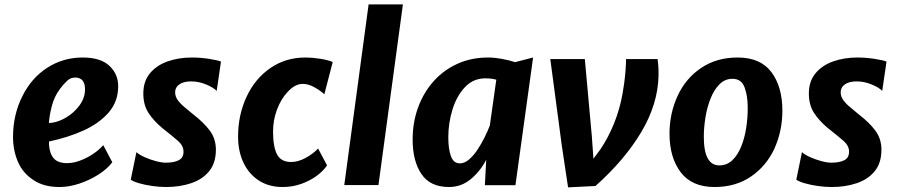

<svg xmlns="http://www.w3.org/2000/svg" viewBox="-20 -818 3974 848"><path d="M243.5 8Q172.5 8 127.5 -23Q80.5 -53.5 59 -103.8Q37.5 -154 37.5 -214.5Q38 -312.5 79 -393.5Q119 -474 189 -519Q259 -564 345.5 -564Q424 -564 463 -527.5Q502 -491 502 -437.5Q502 -369.5 459.8 -321Q417.5 -272.5 347.8 -241.2Q278 -210 196.5 -193V-178.5Q199 -140 217.2 -118.8Q235.5 -97.5 277 -97.5Q304 -97.5 334 -108.8Q364 -120 391.2 -138.2Q418.5 -156.5 436 -177L476 -101.5Q454.5 -72.5 415.5 -47.5Q376.5 -22.5 330.8 -7.2Q285 8 243.5 8ZM196 -274.5Q232 -276 269 -297.2Q306 -318.5 330.8 -352Q355.5 -385.5 355.5 -423.5Q355.5 -475.5 311.5 -475.5Q292 -475.5 276.8 -461.5Q261.5 -447.5 245 -425.5Q219.5 -391.5 208.8 -349.2Q198 -307 196 -274.5Z M714 8Q685 8 653 3.5Q621 -1 595 -8.5Q569 -16 557.5 -24.5L582.5 -146Q595 -134.5 618.5 -124Q642 -113.5 667.8 -106.5Q693.5 -99.5 712.5 -99.5Q748 -99.5 769.2 -110.2Q790.5 -121 790.5 -148Q790.5 -174 767.5 -194.5Q744.5 -215 696 -253Q658 -285 635.5 -319.8Q613 -354.5 613 -405Q613 -459 642.2 -494.2Q671.5 -529.5 720.2 -546.8Q769 -564 827 -564Q865 -564 903.5 -558Q942 -552 956 -546L937 -416.5Q923 -431.5 890.2 -445Q857.5 -458.5 824.5 -458.5Q791 -458.5 772.2 -445.5Q753.5 -432.5 753.5 -410.5Q753.5 -391 766.2 -374.2Q779 -357.5 797.5 -342.8Q816 -328 833 -313Q878.5 -278.5 906 -242Q933.5 -205.5 933.5 -157Q933.5 -98 903.8 -61.8Q874 -25.5 824 -8.8Q774 8 714 8Z M1228.5 8Q1167.5 8 1123.5 -20.5Q1079.5 -49 1055.5 -99.2Q1031.5 -149.5 1031.5 -215Q1031.5 -310 1069 -390.5Q1106 -470.5 1173.8 -517.2Q1241.5 -564 1329 -564Q1358.5 -564 1394 -558.5Q1429.5 -553 1449.5 -544L1412.5 -401.5Q1397 -416.5 1369.8 -432Q1342.5 -447.5 1317 -447.5Q1282 -447.5 1249.5 -411Q1221.5 -381.5 1203.8 -335Q1186 -288.5 1186 -237Q1186 -170 1203.5 -136.2Q1221 -102.5 1266 -102.5Q1296 -102.5 1328.8 -120Q1361.5 -137.5 1385 -162L1424.5 -87.5Q1409 -64 1379.5 -42Q1350 -20 1311 -6Q1272 8 1228.5 8Z M1500.5 -0.5 1608 -798.5H1759.5L1651.5 -0.5Z M1963 8Q1880 8 1841.2 -49.5Q1802.5 -107 1802.5 -201.5Q1802.5 -277.5 1826.5 -343.2Q1850.5 -409 1894.5 -458.5Q1938.5 -508 1999.8 -536Q2061 -564 2136.5 -564Q2164 -564 2196.5 -558Q2229 -552 2255 -543.5L2334.5 -564L2256.5 0H2121.5L2127.5 -112.5Q2101.5 -62 2059.5 -27Q2017.5 8 1963 8ZM2011 -96.5Q2031.5 -96.5 2051.2 -113.2Q2071 -130 2088.5 -156.2Q2106 -182.5 2120.2 -211.2Q2134.5 -240 2143.5 -264L2172 -466Q2152 -472 2123.5 -472Q2070.5 -472 2034 -433.5Q1997 -394.5 1978.5 -334.5Q1960 -274.5 1960 -212Q1960 -160.5 1971.5 -128.5Q1983 -96.5 2011 -96.5Z M2489 9.5 2461.5 -173.5 2410.5 -557H2563L2594 -215.5L2601 -117L2631.5 -158Q2667 -210.5 2692.2 -273.2Q2717.5 -336 2729.5 -404Q2733 -422.5 2736.8 -450.2Q2740.5 -478 2742.8 -507Q2745 -536 2745 -557H2884.5Q2885 -549.5 2887 -532.8Q2889 -516 2888.5 -482.5Q2885.5 -357.5 2812 -234.2Q2738.5 -111 2610 3.5Z M3136 8Q3035.5 8 2986.2 -57.5Q2937 -123 2937 -227.5Q2937 -317.5 2973 -395Q3008.5 -472 3076.8 -518Q3145 -564 3238 -564Q3338.5 -564 3387 -499.5Q3435.5 -435 3435.5 -329.5Q3435.5 -240 3400.5 -162Q3365 -85 3297.2 -38.5Q3229.5 8 3136 8ZM3157 -87.5Q3191 -87.5 3215 -110.8Q3239 -134 3254 -171.8Q3269 -209.5 3275.8 -253.8Q3282.5 -298 3282.5 -340Q3282.5 -396 3268.2 -433Q3254 -470 3215 -470Q3181.5 -470 3157.2 -445.2Q3133 -420.5 3117.8 -381.5Q3102.5 -342.5 3095.5 -298Q3088.5 -253.5 3088.5 -214Q3088.5 -87.5 3157 -87.5Z M3653.5 8Q3624.5 8 3592.5 3.5Q3560.5 -1 3534.5 -8.5Q3508.5 -16 3497 -24.5L3522 -146Q3534.5 -134.5 3558 -124Q3581.5 -113.5 3607.2 -106.5Q3633 -99.5 3652 -99.5Q3687.5 -99.5 3708.8 -110.2Q3730 -121 3730 -148Q3730 -174 3707 -194.5Q3684 -215 3635.5 -253Q3597.5 -285 3575 -319.8Q3552.5 -354.5 3552.5 -405Q3552.5 -459 3581.8 -494.2Q3611 -529.5 3659.8 -546.8Q3708.5 -564 3766.5 -564Q3804.5 -564 3843 -558Q3881.5 -552 3895.5 -546L3876.5 -416.5Q3862.5 -431.5 3829.8 -445Q3797 -458.5 3764 -458.5Q3730.5 -458.5 3711.8 -445.5Q3693 -432.5 3693 -410.5Q3693 -391 3705.8 -374.2Q3718.5 -357.5 3737 -342.8Q3755.5 -328 3772.5 -313Q3818 -278.5 3845.5 -242Q3873 -205.5 3873 -157Q3873 -98 3843.2 -61.8Q3813.5 -25.5 3763.5 -8.8Q3713.5 8 3653.5 8Z"/></svg>

Font: Merriweather Sans Italic
Style: Bold
Weight: 700
Italic angle: -7.5°
Designer: Eben Sorkin
Foundry: Eben Sorkin
Version: Version 1.008; ttfautohint (v1.7.19-72a1) -l 8 -r 50 -G 200 